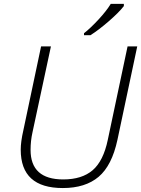

<svg xmlns="http://www.w3.org/2000/svg" viewBox="-20 -951 721 981"><path d="M681.2 -713.9 580.1 -236.8Q551.8 -105 483.9 -47.6Q416 9.8 300.8 9.8Q85.9 9.8 85.9 -186Q85.9 -226.6 99.1 -284.2L189.9 -713.9H240.2L146 -274.9Q136.2 -231.4 136.2 -185.1Q136.2 -34.2 303.2 -34.2Q398.4 -34.2 453.4 -81.3Q508.3 -128.4 530.8 -236.8L631.8 -713.9ZM409.2 -781.2Q441.4 -806.2 482.7 -850.6Q523.9 -895 545.9 -931.2H612.8V-919.9Q587.9 -887.7 535.9 -842.5Q483.9 -797.4 441.9 -771H409.2Z"/></svg>

Font: CAA NEO Sans Light
Style: Italic
Weight: 300
Italic angle: -12°
Version: Version 1.10